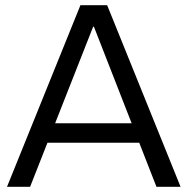

<svg xmlns="http://www.w3.org/2000/svg" viewBox="-20 -720 724 740"><path d="M7 0 290 -700H393L676 0H583L342 -617H339L96 0ZM147 -170V-245H532V-170Z"/></svg>

Font: REM Light
Style: Regular
Weight: 300
Designer: Octavio Pardo
Foundry: Ashler Design
Version: Version 1.005;gftools[0.9.28]